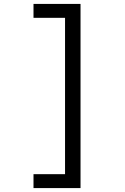

<svg xmlns="http://www.w3.org/2000/svg" viewBox="-20 -850 640 980"><path d="M151 110H391V-830H151V-759H312V39H151Z"/></svg>

Font: JetBrains Mono Light
Style: Regular
Weight: 336
Monospace: yes
Designer: Philipp Nurullin, Konstantin Bulenkov
Foundry: JetBrains
Version: Version 2.305